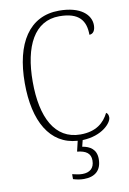

<svg xmlns="http://www.w3.org/2000/svg" viewBox="-102 -785 722 1071"><g transform="rotate(-10 259.5 -249.5)"><path d="M285 225C346 225 385 195 385 129C385 74 349 53 306 46L315 10C427 6 483 -59 483 -89C483 -102 479 -112 470 -117C444 -65 399 -23 309 -23C164 -23 97 -157 97 -358C97 -560 165 -693 306 -693C419 -693 454 -641 454 -562C475 -562 488 -580 488 -611C488 -669 433 -724 310 -724C141 -724 52 -584 52 -358C52 -143 131 -1 287 9L273 68C323 73 349 91 349 131C349 176 322 196 281 196C262 196 246 192 224 187V215C246 222 266 225 285 225Z"/></g></svg>

Font: Noto Serif Ethiopic SemiCondensed ExtraLight
Style: Regular
Weight: 200
Width: 4
Designer: Monotype Design Team
Foundry: Monotype Imaging Inc.
Version: Version 2.102